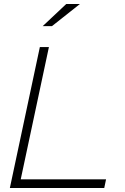

<svg xmlns="http://www.w3.org/2000/svg" viewBox="-20 -934 621 954"><path d="M29 0 178 -700H223L83 -43H507L498 0ZM192 -804 309 -914H377L238 -804Z"/></svg>

Font: Red Hat Display VF
Style: Italic
Weight: 300
Italic angle: -12°
Designer: Pentagram, MCKL
Foundry: Pentagram, MCKL
Version: Version 1.023